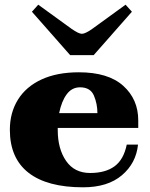

<svg xmlns="http://www.w3.org/2000/svg" viewBox="-20 -788 639 818"><path d="M279 -553 116 -738 143 -768 285 -665Q315 -644 329 -644Q343 -644 373 -665L515 -768L542 -738L379 -553ZM226 -243V-234Q226 -154 261.5 -102.5Q297 -51 364 -51Q429 -51 468 -79.5Q507 -108 520 -172H568Q560 -93 499.5 -41.5Q439 10 334 10Q181 10 101.5 -52Q22 -114 22 -235Q22 -308 56.5 -363.5Q91 -419 157 -449.5Q223 -480 316 -480Q441 -480 505 -422.5Q569 -365 569 -275V-243ZM232 -306H395Q395 -346 380 -381Q365 -416 321 -416Q286 -416 264 -386Q242 -356 232 -306Z"/></svg>

Font: Taviraj Black
Style: Regular
Weight: 900
Designer: Katatrad Team
Foundry: CadsonDemak
Version: Version 1.030